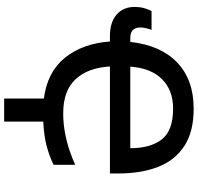

<svg xmlns="http://www.w3.org/2000/svg" viewBox="-34 -731 963 935"><g transform="rotate(90 447.5 -263.5)"><path d="M509.3 -725.1Q622.1 -725.1 691.4 -679.4Q760.7 -633.8 792.7 -551.8Q824.7 -469.7 824.7 -359.9V-317.4H303.7Q310.1 -209.5 366 -149.7Q421.9 -89.8 531.7 -89.8Q581.5 -89.8 628.7 -98.9Q675.8 -107.9 715.3 -121.6Q754.9 -135.3 782.7 -148.4V-43Q744.1 -23.9 694.1 -10Q644 3.9 572.3 7.3V197.8H460V4.4Q331.1 -12.2 261.5 -97.9Q191.9 -183.6 182.1 -317.4H155.3Q88.4 -317.4 51 -349.9Q13.7 -382.3 13.7 -438Q13.7 -461.9 19.3 -482.9Q24.9 -503.9 33.7 -520H125.5Q122.6 -513.2 118.2 -496.6Q113.8 -480 113.8 -463.9Q113.8 -442.4 126 -429.4Q138.2 -416.5 166 -416.5H184.1Q200.2 -563.5 283.9 -644.3Q367.7 -725.1 509.3 -725.1ZM508.8 -625Q419.4 -625 365.5 -571Q311.5 -517.1 304.7 -416.5H701.7Q701.7 -515.1 658.7 -570.1Q615.7 -625 508.8 -625Z"/></g></svg>

Font: Open Sans SemiBold
Style: Regular
Weight: 600
Designer: Monotype Design Team
Foundry: Monotype Imaging Inc.
Version: Version 3.003; ttfautohint (v1.8.4)